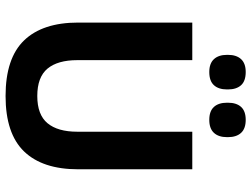

<svg xmlns="http://www.w3.org/2000/svg" viewBox="-124 -742 880 672"><g transform="rotate(90 316.0 -406.0)"><path d="M316 14.5Q184 14.5 121.5 -50.2Q59 -115 59 -239.5V-639H190.5V-236.5Q190.5 -168 220.2 -132.2Q250 -96.5 316 -96.5Q381.5 -96.5 411.2 -132.2Q441 -168 441 -236.5V-639H572.5V-239.5Q572.5 -115 510 -50.2Q447.5 14.5 316 14.5ZM232 -698.5Q202 -698.5 187 -714.8Q172 -731 172 -760.5V-764Q172 -793.5 187 -809.8Q202 -826 232 -826Q263.5 -826 278.2 -809.8Q293 -793.5 293 -764V-760.5Q293 -731 278.2 -714.8Q263.5 -698.5 232 -698.5ZM399.5 -698.5Q369 -698.5 354.2 -714.8Q339.5 -731 339.5 -760.5V-764Q339.5 -793.5 354.2 -809.8Q369 -826 399.5 -826Q430 -826 445 -809.8Q460 -793.5 460 -764V-760.5Q460 -731 445 -714.8Q430 -698.5 399.5 -698.5Z"/></g></svg>

Font: Anek Malayalam SemiBold
Style: Regular
Weight: 600
Version: Version 1.003